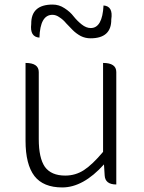

<svg xmlns="http://www.w3.org/2000/svg" viewBox="-20 -809 630 842"><path d="M253 13Q170 13 131 -37Q92 -88 92 -192V-533Q150 -533 150 -493V-199Q150 -116 177 -77Q205 -39 266 -39Q311 -39 348 -63Q385 -87 432 -143V-533Q490 -533 490 -493V0Q441 0 439 -40L436 -88Q345 13 253 13ZM377 -641Q354 -641 334 -651Q314 -662 299 -677Q284 -692 270 -707Q257 -723 241 -733Q226 -744 210 -744Q156 -744 153 -644Q110 -647 117 -704Q116 -789 211 -789Q239 -789 263 -773Q288 -757 303 -737Q318 -718 338 -702Q358 -686 378 -686Q429 -686 434 -785Q477 -782 468 -724Q469 -641 377 -641Z"/></svg>

Font: Swei Half Moon CJK SC
Style: Light
Weight: 300
Version: Version 2.071